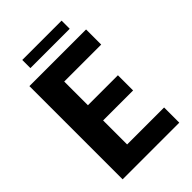

<svg xmlns="http://www.w3.org/2000/svg" viewBox="-252 -972 1074 1074"><g transform="rotate(-45 285.0 -434.5)"><path d="M136.2 -804.7V-869.1H447.3V-804.7ZM509.3 -120.1V0H61V-737.3H509.3V-617.7H216.8V-430.2H454.1V-310.1H216.8V-120.1Z"/></g></svg>

Font: Epilogue
Style: Bold
Weight: 700
Designer: Tyler Finck
Foundry: Etcetera Type Co
Version: Version 2.112